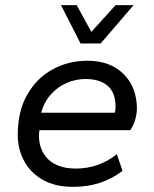

<svg xmlns="http://www.w3.org/2000/svg" viewBox="-20 -716 600 746"><path d="M263 10Q195 10 147 -17Q99 -44 74 -90Q49 -136 49 -193Q49 -283 85.5 -347.5Q122 -412 183.5 -446Q245 -480 320 -480Q408 -480 460 -428.5Q512 -377 512 -293Q512 -276 505.5 -252Q499 -228 486 -210H133Q129 -180 135.5 -153.5Q142 -127 159 -106Q176 -85 205 -73Q234 -61 275 -61Q319 -61 359 -75Q399 -89 434 -117L456 -52Q415 -21 368 -5.5Q321 10 263 10ZM140 -278H426Q429 -287 429 -300Q429 -356 398.5 -382.5Q368 -409 312 -409Q274 -409 238.5 -393.5Q203 -378 177 -348.5Q151 -319 140 -278ZM293 -547 217 -696H278L335 -592L429 -696H499L371 -547Z"/></svg>

Font: Gantari
Style: Italic
Weight: 400
Italic angle: -10°
Designer: Anugrah Pasau
Foundry: Lafontype
Version: Version 1.000; ttfautohint (v1.8.3)